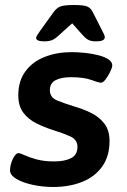

<svg xmlns="http://www.w3.org/2000/svg" viewBox="-20 -738 505 766"><path d="M192 8Q151 8 111 -0.5Q71 -9 45 -24.5Q19 -40 20 -60Q21 -84 32 -105.5Q43 -127 53 -127Q61 -127 79 -118.5Q97 -110 126.5 -102Q156 -94 196 -94Q238 -94 263.5 -107Q289 -120 289 -152Q289 -181 260 -194Q231 -207 192 -219Q157 -230 125 -246Q93 -262 73 -288.5Q53 -315 53 -358Q53 -415 81.5 -453.5Q110 -492 158.5 -511Q207 -530 266 -530Q291 -530 319.5 -527Q348 -524 373 -517.5Q398 -511 413 -501Q428 -491 428 -476Q427 -467 419 -450.5Q411 -434 401 -421Q391 -408 383 -408Q374 -408 344.5 -419Q315 -430 262 -430Q226 -430 202.5 -418.5Q179 -407 179 -378Q179 -349 208.5 -337Q238 -325 277 -313Q309 -304 341.5 -288.5Q374 -273 395.5 -246Q417 -219 417 -175Q417 -115 388 -74Q359 -33 308 -12.5Q257 8 192 8ZM157 -573Q124 -573 124 -587Q124 -593 140 -615L194 -690Q204 -704 218 -711Q232 -718 275 -718Q314 -718 328 -712Q342 -706 350 -690L388 -615Q393 -606 395.5 -600Q398 -594 398 -589Q398 -573 363 -573Q342 -573 330.5 -580Q319 -587 308 -600L268 -645L218 -600Q205 -587 192 -580Q179 -573 157 -573Z"/></svg>

Font: Asap Semi Expanded Semi Expanded SemiBold
Style: Italic
Weight: 600
Width: 6
Italic angle: -6°
Designer: Pablo Cosgaya
Foundry: Omnibus-Type
Version: Version 3.001; ttfautohint (v1.8.4.7-5d5b)